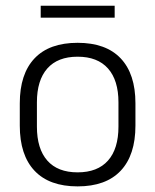

<svg xmlns="http://www.w3.org/2000/svg" viewBox="-20 -652 553 684"><path d="M256.5 12Q155.5 12 103 -43.8Q50.5 -99.5 50.5 -204.5V-284Q50.5 -388.5 103 -444Q155.5 -499.5 256.5 -499.5Q357.5 -499.5 410 -444Q462.5 -388.5 462.5 -284V-204.5Q462.5 -99.5 410 -43.8Q357.5 12 256.5 12ZM256.5 -38Q327.5 -38 364.8 -80Q402 -122 402 -201V-287.5Q402 -366 364.8 -408Q327.5 -450 256.5 -450Q185.5 -450 148.5 -408Q111.5 -366 111.5 -287.5V-201Q111.5 -122 148.5 -80Q185.5 -38 256.5 -38ZM125 -589V-631.5H388.5V-589Z"/></svg>

Font: Anek Latin Medium Light
Style: Regular
Weight: 300
Version: Version 1.003